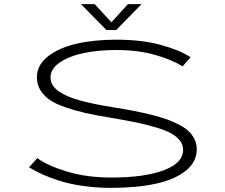

<svg xmlns="http://www.w3.org/2000/svg" viewBox="-20 -898 1090 929"><path d="M665 -878 542.5 -753H494.5L372 -878H438L519 -790L599 -878ZM517.5 11Q446 11 380.2 1.5Q314.5 -8 265 -24.2Q215.5 -40.5 181.5 -56Q147.5 -71.5 120.5 -88.5L160.5 -133Q208.5 -97 303.8 -68Q399 -39 519 -39Q679 -39 772.5 -74.2Q866 -109.5 866 -172.5Q866 -197.5 850.8 -217.2Q835.5 -237 808.8 -252.2Q782 -267.5 735.8 -281.2Q689.5 -295 638 -305.8Q586.5 -316.5 511.5 -329Q441.5 -340.5 391.8 -351.8Q342 -363 295.2 -379.2Q248.5 -395.5 220.2 -415Q192 -434.5 175.2 -462Q158.5 -489.5 158.5 -524Q158.5 -582.5 211.2 -624.5Q264 -666.5 349.2 -686.2Q434.5 -706 542.5 -706Q664 -706 755.2 -681.5Q846.5 -657 902.5 -621L863.5 -577Q813.5 -608.5 731 -632.2Q648.5 -656 540.5 -656Q458 -656 387.8 -641.8Q317.5 -627.5 271 -596.8Q224.5 -566 224.5 -523.5Q224.5 -503.5 234.5 -486.8Q244.5 -470 264.2 -456.2Q284 -442.5 309.5 -431.5Q335 -420.5 370.8 -411Q406.5 -401.5 443.2 -394Q480 -386.5 527 -379Q582.5 -370 625.2 -361.8Q668 -353.5 711.8 -342.8Q755.5 -332 787.5 -320.5Q819.5 -309 848 -294Q876.5 -279 894 -262Q911.5 -245 921.8 -223.2Q932 -201.5 932 -176Q932 -114.5 879.2 -72Q826.5 -29.5 734.5 -9.2Q642.5 11 517.5 11Z"/></svg>

Font: League Mono Extended UltraLight
Style: Regular
Weight: 200
Width: 9
Designer: Tyler Finck
Foundry: The League of Moveable Type / Tyler Finck
Version: Version 2.210